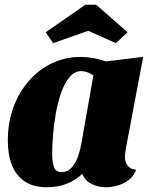

<svg xmlns="http://www.w3.org/2000/svg" viewBox="-20 -770 639 810"><path d="M177 20Q121 20 84.5 -4.5Q48 -29 30.5 -73Q13 -117 13 -177Q13 -253 36.5 -317Q60 -381 102 -429Q144 -477 200 -503.5Q256 -530 320 -530Q372 -530 427 -511L584 -530L512 -149Q511 -141 509 -129Q507 -117 507 -107Q507 -88 518 -72Q529 -56 554 -54Q546 -29 525.5 -12.5Q505 4 478.5 12Q452 20 427 20Q394 20 366 6Q338 -8 327 -37Q301 -11 263.5 4.5Q226 20 177 20ZM240 -44Q266 -44 283.5 -64.5Q301 -85 310.5 -114Q320 -143 324 -169L374 -452Q361 -461 347.5 -465.5Q334 -470 323 -470Q295 -470 274 -445.5Q253 -421 238.5 -380Q224 -339 215.5 -291.5Q207 -244 203.5 -198Q200 -152 200 -117Q200 -91 207 -67.5Q214 -44 240 -44ZM204 -588 173 -634 340 -750H386L518 -634L469 -588L352 -640Z"/></svg>

Font: Sansita Swashed Light ExtraBold
Style: Regular
Weight: 800
Version: Version 1.003